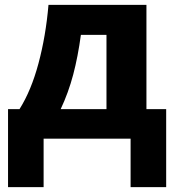

<svg xmlns="http://www.w3.org/2000/svg" viewBox="-20 -569 716 788"><path d="M581 -121H662V199H516V0H159V199H13V-121H60Q108 -197 138 -309Q168 -421 179 -549H581ZM312 -426Q300 -337 280.5 -263Q261 -189 229 -121H417V-426Z"/></svg>

Font: Noto Sans UI ExtraBold
Style: Regular
Weight: 800
Designer: Monotype Design Team
Foundry: Monotype Imaging Inc.
Version: Version 1.001